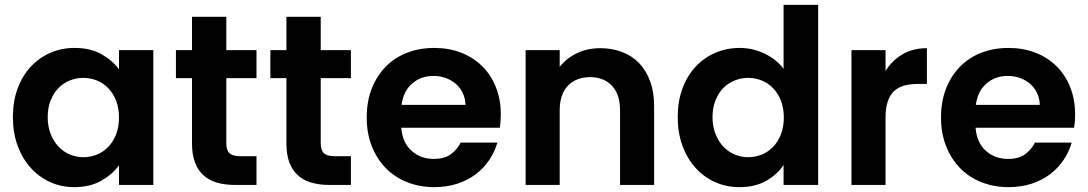

<svg xmlns="http://www.w3.org/2000/svg" viewBox="-20 -760 4471 789"><path d="M33 -279Q33 -344 52.5 -396.5Q72 -449 106.5 -486Q141 -523 187 -543Q233 -563 286 -563Q353 -563 398.5 -536.5Q444 -510 469 -475V-554H610V0H469V-81Q444 -45 397.5 -18Q351 9 285 9Q232 9 186.5 -11.5Q141 -32 106.5 -70Q72 -108 52.5 -161Q33 -214 33 -279ZM469 -277Q469 -316 457 -346.5Q445 -377 424.5 -398Q404 -419 377.5 -429.5Q351 -440 322 -440Q294 -440 267.5 -429.5Q241 -419 221 -399Q201 -379 188.5 -348.5Q176 -318 176 -279Q176 -240 188.5 -209Q201 -178 221 -157Q241 -136 267.5 -125Q294 -114 322 -114Q351 -114 377.5 -124.5Q404 -135 424.5 -156Q445 -177 457 -207.5Q469 -238 469 -277Z M769 -439H703V-554H769V-691H910V-554H1034V-439H910V-171Q910 -143 923 -130.5Q936 -118 969 -118H1034V0H946Q906 0 873.5 -9Q841 -18 817.5 -38.5Q794 -59 781.5 -91.5Q769 -124 769 -172Z M1157 -439H1091V-554H1157V-691H1298V-554H1422V-439H1298V-171Q1298 -143 1311 -130.5Q1324 -118 1357 -118H1422V0H1334Q1294 0 1261.5 -9Q1229 -18 1205.5 -38.5Q1182 -59 1169.5 -91.5Q1157 -124 1157 -172Z M1761 -448Q1710 -448 1674 -417Q1638 -386 1630 -329H1893Q1892 -356 1881.5 -378Q1871 -400 1853 -415.5Q1835 -431 1811.5 -439.5Q1788 -448 1761 -448ZM2024 -174Q2013 -136 1990.5 -102.5Q1968 -69 1935 -44Q1902 -19 1859 -5Q1816 9 1765 9Q1705 9 1654 -11Q1603 -31 1566 -68.5Q1529 -106 1508 -159Q1487 -212 1487 -277Q1487 -343 1507.5 -395.5Q1528 -448 1564.5 -485.5Q1601 -523 1652 -543Q1703 -563 1765 -563Q1825 -563 1875 -543.5Q1925 -524 1961.5 -488Q1998 -452 2018 -401.5Q2038 -351 2038 -289Q2038 -275 2037 -262Q2036 -249 2034 -235H1629Q1634 -173 1671.5 -140Q1709 -107 1762 -107Q1807 -107 1833 -126.5Q1859 -146 1873 -174Z M2528 -306Q2528 -373 2494.5 -408Q2461 -443 2405 -443Q2348 -443 2314 -408Q2280 -373 2280 -306V0H2140V-554H2280V-485Q2307 -520 2350 -541Q2393 -562 2447 -562Q2495 -562 2536 -546.5Q2577 -531 2606 -501Q2635 -471 2651.5 -426.5Q2668 -382 2668 -325V0H2528Z M2765 -279Q2765 -344 2784.5 -396.5Q2804 -449 2838.5 -486Q2873 -523 2919.5 -543Q2966 -563 3019 -563Q3074 -563 3122.5 -539.5Q3171 -516 3200 -477V-740H3342V0H3200V-82Q3175 -44 3129.5 -17.5Q3084 9 3018 9Q2965 9 2919 -11.5Q2873 -32 2838.5 -70Q2804 -108 2784.5 -161Q2765 -214 2765 -279ZM3201 -277Q3201 -316 3189 -346.5Q3177 -377 3156.5 -398Q3136 -419 3109.5 -429.5Q3083 -440 3054 -440Q3026 -440 2999.5 -429.5Q2973 -419 2953 -399Q2933 -379 2920.5 -348.5Q2908 -318 2908 -279Q2908 -240 2920.5 -209Q2933 -178 2953 -157Q2973 -136 2999.5 -125Q3026 -114 3054 -114Q3083 -114 3109.5 -124.5Q3136 -135 3156.5 -156Q3177 -177 3189 -207.5Q3201 -238 3201 -277Z M3619 0H3479V-554H3619V-468Q3645 -511 3688 -536.5Q3731 -562 3789 -562V-415H3752Q3721 -415 3696.5 -408.5Q3672 -402 3654.5 -386Q3637 -370 3628 -343Q3619 -316 3619 -276Z M4121 -448Q4070 -448 4034 -417Q3998 -386 3990 -329H4253Q4252 -356 4241.5 -378Q4231 -400 4213 -415.5Q4195 -431 4171.5 -439.5Q4148 -448 4121 -448ZM4384 -174Q4373 -136 4350.5 -102.5Q4328 -69 4295 -44Q4262 -19 4219 -5Q4176 9 4125 9Q4065 9 4014 -11Q3963 -31 3926 -68.5Q3889 -106 3868 -159Q3847 -212 3847 -277Q3847 -343 3867.5 -395.5Q3888 -448 3924.5 -485.5Q3961 -523 4012 -543Q4063 -563 4125 -563Q4185 -563 4235 -543.5Q4285 -524 4321.5 -488Q4358 -452 4378 -401.5Q4398 -351 4398 -289Q4398 -275 4397 -262Q4396 -249 4394 -235H3989Q3994 -173 4031.5 -140Q4069 -107 4122 -107Q4167 -107 4193 -126.5Q4219 -146 4233 -174Z"/></svg>

Font: SVN-Poppins SemiBold
Style: Regular
Weight: 600
Designer: Ninad Kale (Devanagari), Jonny Pinhorn (Latin)
Foundry: Indian Type Foundry
Version: Version 3.002 2017